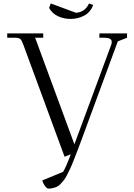

<svg xmlns="http://www.w3.org/2000/svg" viewBox="-20 -896 777 1115"><path d="M22 -676.8V-702.1H231V-676.8H184.1L412.1 -58.1L626 -636.2Q628.9 -645 628.9 -652.8Q628.9 -676.8 586.9 -676.8H557.1V-702.1H717.8V-676.8L664.1 -655.8L459 -99.1Q442.9 -55.2 432.4 -27.8Q421.9 -0.5 409.4 31.2Q397 63 388.4 81.3Q379.9 99.6 369.4 120.1Q358.9 140.6 350.1 151.4Q341.3 162.1 331.1 172.9Q320.8 183.6 310.1 188.5Q299.3 193.4 287.4 196.3Q275.4 199.2 261.2 199.2Q252 199.2 241 183.8Q230 168.5 225.1 151.9L346.2 102.1Q362.3 77.1 391.1 0L355 14.2L115.2 -637.2Q106.4 -662.1 97.9 -669.4Q89.4 -676.8 65.9 -676.8ZM265.1 -850.1 274.9 -876 420.9 -821.8Q473.1 -824.7 497.1 -876L521 -867.2Q505.9 -825.2 469.7 -805.7Q433.6 -786.1 389.2 -786.1Q350.6 -786.1 316.9 -801.8Q283.2 -817.4 265.1 -850.1Z"/></svg>

Font: Dihjauti S
Style: Regular
Weight: 400
Designer: T. Christopher White
Version: Version 3.0.0